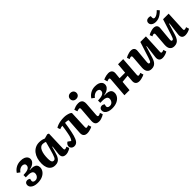

<svg xmlns="http://www.w3.org/2000/svg" viewBox="337 -2243 3727 3727"><g transform="rotate(-45 2201.0 -379.5)"><path d="M208 15Q157 15 117.5 1Q78 -13 55.5 -39Q33 -65 33 -102Q33 -132 51.5 -150.5Q70 -169 99 -169Q117 -169 131.5 -163.5Q146 -158 160 -148L150 -104Q146 -82 162.5 -67Q179 -52 212 -52Q241 -52 262 -67Q283 -82 294 -105.5Q305 -129 305 -154Q305 -175 295.5 -189.5Q286 -204 270 -212Q254 -220 235 -223.5Q216 -227 196 -227H120V-290L185 -295Q219 -299 244.5 -309.5Q270 -320 284 -338.5Q298 -357 298 -383Q298 -411 277.5 -424.5Q257 -438 231 -438Q212 -438 191 -430.5Q170 -423 150.5 -408Q131 -393 115 -369L58 -411Q71 -433 91 -453.5Q111 -474 138 -491Q165 -508 199 -518Q233 -528 275 -528Q330 -528 366 -513Q402 -498 420.5 -473Q439 -448 439 -417Q439 -376 415 -347Q391 -318 354.5 -301Q318 -284 278 -278V-271Q338 -276 377 -266Q416 -256 436 -231Q456 -206 456 -167Q456 -120 427.5 -78.5Q399 -37 344 -11Q289 15 208 15Z M1026 -117Q1025 -95 1030 -84.5Q1035 -74 1052 -74Q1063 -74 1075.5 -79Q1088 -84 1099 -91L1120 -34Q1108 -24 1086 -12.5Q1064 -1 1037.5 6.5Q1011 14 984 14Q953 14 930 2Q907 -10 896.5 -35Q886 -60 890 -99L911 -282L902 -283L876 -191Q864 -146 850 -108.5Q836 -71 816 -43.5Q796 -16 766.5 -1Q737 14 693 14Q637 14 599.5 -13Q562 -40 543.5 -87Q525 -134 525 -196Q525 -269 543 -329.5Q561 -390 595 -434Q629 -478 677 -502Q725 -526 785 -526Q829 -526 863 -517Q897 -508 916 -499L1006 -524L1039 -510ZM733 -71Q749 -71 761 -79Q773 -87 784.5 -109Q796 -131 809.5 -173.5Q823 -216 842 -285L883 -437Q871 -443 850 -448.5Q829 -454 808 -454Q775 -454 750.5 -433Q726 -412 710 -374.5Q694 -337 686.5 -288.5Q679 -240 679 -186Q679 -142 685 -117Q691 -92 703 -81.5Q715 -71 733 -71Z M1234 -472Q1259 -489 1293 -501.5Q1327 -514 1370.5 -521.5Q1414 -529 1467 -529Q1505 -529 1541 -521Q1577 -513 1603 -501.5Q1629 -490 1637 -475L1621 -111Q1620 -92 1625.5 -82.5Q1631 -73 1644 -73Q1653 -73 1664 -76.5Q1675 -80 1693 -87L1714 -23Q1700 -15 1676.5 -6.5Q1653 2 1625.5 8Q1598 14 1572 14Q1521 14 1494.5 -14.5Q1468 -43 1472 -101L1493 -423Q1483 -430 1458 -433.5Q1433 -437 1408 -437Q1401 -384 1391 -327.5Q1381 -271 1370.5 -222Q1360 -173 1351 -141Q1331 -67 1300 -26.5Q1269 14 1218 14Q1191 14 1171.5 3Q1152 -8 1141.5 -26Q1131 -44 1131 -64Q1131 -90 1146.5 -112Q1162 -134 1184 -145L1243 -102Q1258 -117 1269.5 -141.5Q1281 -166 1291 -205Q1296 -227 1301.5 -254.5Q1307 -282 1312 -312Q1317 -342 1322 -373.5Q1327 -405 1330 -434Q1314 -433 1292 -428Q1270 -423 1255 -415Z M1818 -399Q1820 -420 1814.5 -429.5Q1809 -439 1795 -439Q1782 -439 1768 -435.5Q1754 -432 1735 -425L1714 -489Q1734 -500 1772 -513Q1810 -526 1855 -526Q1890 -526 1916 -513.5Q1942 -501 1954 -473Q1966 -445 1963 -399L1942 -116Q1941 -95 1945.5 -83.5Q1950 -72 1966 -72Q1979 -72 1993 -78Q2007 -84 2022 -94L2044 -38Q2031 -28 2007 -15.5Q1983 -3 1954 5.5Q1925 14 1897 14Q1857 14 1834 0.5Q1811 -13 1802 -39.5Q1793 -66 1795 -103ZM1803 -692Q1803 -727 1826.5 -750.5Q1850 -774 1890 -774Q1916 -774 1935.5 -763.5Q1955 -753 1966 -734.5Q1977 -716 1977 -692Q1977 -656 1953 -633Q1929 -610 1890 -610Q1850 -610 1826.5 -633Q1803 -656 1803 -692Z M2254 15Q2203 15 2163.5 1Q2124 -13 2101.5 -39Q2079 -65 2079 -102Q2079 -132 2097.5 -150.5Q2116 -169 2145 -169Q2163 -169 2177.5 -163.5Q2192 -158 2206 -148L2196 -104Q2192 -82 2208.5 -67Q2225 -52 2258 -52Q2287 -52 2308 -67Q2329 -82 2340 -105.5Q2351 -129 2351 -154Q2351 -175 2341.5 -189.5Q2332 -204 2316 -212Q2300 -220 2281 -223.5Q2262 -227 2242 -227H2166V-290L2231 -295Q2265 -299 2290.5 -309.5Q2316 -320 2330 -338.5Q2344 -357 2344 -383Q2344 -411 2323.5 -424.5Q2303 -438 2277 -438Q2258 -438 2237 -430.5Q2216 -423 2196.5 -408Q2177 -393 2161 -369L2104 -411Q2117 -433 2137 -453.5Q2157 -474 2184 -491Q2211 -508 2245 -518Q2279 -528 2321 -528Q2376 -528 2412 -513Q2448 -498 2466.5 -473Q2485 -448 2485 -417Q2485 -376 2461 -347Q2437 -318 2400.5 -301Q2364 -284 2324 -278V-271Q2384 -276 2423 -266Q2462 -256 2482 -231Q2502 -206 2502 -167Q2502 -120 2473.5 -78.5Q2445 -37 2390 -11Q2335 15 2254 15Z M2913 -224 2760 -209 2741 0H2601L2633 -403Q2635 -422 2629 -430.5Q2623 -439 2610 -439Q2601 -439 2588.5 -435Q2576 -431 2558 -424L2538 -490Q2551 -498 2575.5 -506.5Q2600 -515 2628.5 -520.5Q2657 -526 2681 -526Q2713 -526 2736.5 -514.5Q2760 -503 2771.5 -480Q2783 -457 2780 -421Q2777 -391 2774 -360.5Q2771 -330 2768 -300H2920L2939 -513H3080L3051 -109Q3050 -91 3055.5 -82.5Q3061 -74 3074 -74Q3083 -74 3095.5 -78Q3108 -82 3126 -89L3146 -24Q3132 -16 3107.5 -7.5Q3083 1 3055 7.5Q3027 14 3002 14Q2951 14 2924.5 -14Q2898 -42 2903 -96Z M3149 -479Q3166 -491 3192.5 -501.5Q3219 -512 3247.5 -519Q3276 -526 3298 -526Q3347 -526 3371 -501Q3395 -476 3390 -427L3365 -158Q3362 -123 3366.5 -109Q3371 -95 3388 -95Q3401 -95 3409.5 -103Q3418 -111 3426.5 -132Q3435 -153 3447 -189L3551 -513H3704L3684 -109Q3683 -91 3688.5 -82.5Q3694 -74 3706 -74Q3718 -74 3732 -78Q3746 -82 3758 -88L3777 -26Q3764 -18 3747.5 -10.5Q3731 -3 3712.5 2.5Q3694 8 3675.5 11Q3657 14 3642 14Q3589 14 3565.5 -16Q3542 -46 3549 -101L3582 -368L3572 -370L3500 -135Q3484 -83 3462 -50Q3440 -17 3409.5 -1.5Q3379 14 3339 14Q3276 14 3245.5 -26Q3215 -66 3221 -144L3241 -401Q3243 -424 3236.5 -432Q3230 -440 3217 -440Q3207 -440 3195 -436Q3183 -432 3170 -424Z M3773 -479Q3790 -491 3816.5 -501.5Q3843 -512 3871.5 -519Q3900 -526 3922 -526Q3971 -526 3995 -501Q4019 -476 4014 -427L3989 -158Q3986 -123 3990.5 -109Q3995 -95 4012 -95Q4025 -95 4033.5 -103Q4042 -111 4050.5 -132Q4059 -153 4071 -189L4175 -513H4328L4308 -109Q4307 -91 4312.5 -82.5Q4318 -74 4330 -74Q4342 -74 4356 -78Q4370 -82 4382 -88L4401 -26Q4388 -18 4371.5 -10.5Q4355 -3 4336.5 2.5Q4318 8 4299.5 11Q4281 14 4266 14Q4213 14 4189.5 -16Q4166 -46 4173 -101L4206 -368L4196 -370L4124 -135Q4108 -83 4086 -50Q4064 -17 4033.5 -1.5Q4003 14 3963 14Q3900 14 3869.5 -26Q3839 -66 3845 -144L3865 -401Q3867 -424 3860.5 -432Q3854 -440 3841 -440Q3831 -440 3819 -436Q3807 -432 3794 -424ZM4044 -574Q3988 -574 3954 -599Q3920 -624 3920 -663Q3920 -696 3942 -715.5Q3964 -735 3999 -735Q4016 -735 4027 -732Q4038 -729 4048 -725L4047 -688Q4046 -667 4055 -656.5Q4064 -646 4083 -646Q4109 -646 4141.5 -665.5Q4174 -685 4214 -725L4253 -680Q4216 -643 4181.5 -619.5Q4147 -596 4113.5 -585Q4080 -574 4044 -574Z"/></g></svg>

Font: Literata
Style: Bold Italic
Weight: 700
Italic angle: -2°
Designer: Latin by Veronika Burian and Jose Scaglione. Greek by Irene Vlachou. Cyrillic by Vera Evstafieva
Foundry: TypeTogether
Version: Version 3.103;gftools[0.9.29]